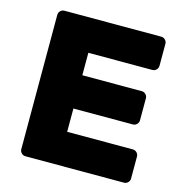

<svg xmlns="http://www.w3.org/2000/svg" viewBox="-104 -796 851 892"><g transform="rotate(15 321.5 -350.0)"><path d="M255 -272H541Q552 -272 560 -280Q568 -288 568 -299V-405Q568 -416 560 -424Q552 -432 541 -432H255V-540H563Q574 -540 582 -548Q590 -556 590 -567V-673Q590 -684 582 -692Q574 -700 563 -700H97Q86 -700 78 -692Q70 -684 70 -673V-27Q70 -16 78 -8Q86 0 97 0H571Q582 0 590 -8Q598 -16 598 -27V-133Q598 -144 590 -152Q582 -160 571 -160H255Z"/></g></svg>

Font: Rubik
Style: Regular
Weight: 700
Designer: Hubert & Fischer
Foundry: Hubert & Fischer
Version: Version 1.100